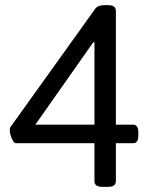

<svg xmlns="http://www.w3.org/2000/svg" viewBox="-20 -722 575 744"><path d="M399 -702Q429 -702 429 -680V-239H496Q516 -239 516 -209V-197Q516 -167 496 -167H429V-20Q429 2 399 2H376Q346 2 346 -20V-167H42Q36 -167 30.5 -176Q25 -185 21.5 -196.5Q18 -208 18 -218Q18 -227 20 -229L349 -688Q354 -695 363 -698.5Q372 -702 383 -702ZM342 -559 117 -239H346V-557Z"/></svg>

Font: Asap VF Beta
Style: Regular
Weight: 400
Designer: Pablo Cosgaya
Foundry: Pablo Cosgaya
Version: Version 1.007